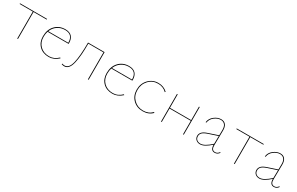

<svg xmlns="http://www.w3.org/2000/svg" viewBox="140 -1421 3770 2440"><g transform="rotate(30 2025.0 -201.0)"><path d="M421 -406V-396H228V0H217V-396H24V-406Z M811 -65 819 -57Q753 3 679 3Q591 3 538 -50Q485 -103 485 -189Q485 -288 542.5 -348.5Q600 -409 690 -409Q754 -409 785.5 -374.5Q817 -340 817 -278Q817 -271 816 -268H508Q496 -232 496 -189Q496 -107 546.5 -57Q597 -7 679 -7Q752 -7 811 -65ZM691 -399Q629 -399 581.5 -366.5Q534 -334 512 -278H806Q806 -399 691 -399Z M1265 -406V0H1254V-396H1032Q1032 -302 1026.5 -234Q1021 -166 1008 -108.5Q995 -51 970 -22Q945 7 909 7Q892 7 869 -1L873 -11Q892 -4 909 -4Q973 -4 997.5 -107.5Q1022 -211 1022 -406Z M1746 -65 1754 -57Q1688 3 1614 3Q1526 3 1473 -50Q1420 -103 1420 -189Q1420 -288 1477.5 -348.5Q1535 -409 1625 -409Q1689 -409 1720.5 -374.5Q1752 -340 1752 -278Q1752 -271 1751 -268H1443Q1431 -232 1431 -189Q1431 -107 1481.5 -57Q1532 -7 1614 -7Q1687 -7 1746 -65ZM1626 -399Q1564 -399 1516.5 -366.5Q1469 -334 1447 -278H1741Q1741 -399 1626 -399Z M2058 3Q1970 3 1913 -53.5Q1856 -110 1856 -199Q1856 -288 1913.5 -348.5Q1971 -409 2056 -409Q2134 -409 2189 -357L2182 -348Q2131 -399 2056 -399Q1975 -399 1921 -341.5Q1867 -284 1867 -199Q1867 -115 1921.5 -61Q1976 -7 2058 -7Q2139 -7 2190 -61L2199 -53Q2145 3 2058 3Z M2650 -406H2661V0H2650V-198H2338V0H2327V-406H2338V-208H2650Z M3172 -40 3181 -35Q3156 3 3114 3Q3053 3 3053 -80Q2962 3 2900 3Q2863 3 2839 -18.5Q2815 -40 2815 -75Q2815 -106 2838 -130.5Q2861 -155 2917 -173L3055 -219L3056 -294Q3057 -346 3035.5 -372.5Q3014 -399 2976 -399Q2930 -399 2885 -364.5Q2840 -330 2833 -277H2822Q2829 -334 2877 -371.5Q2925 -409 2977 -409Q3021 -409 3044.5 -379Q3068 -349 3067 -294L3064 -82Q3062 -7 3115 -7Q3150 -7 3172 -40ZM2826 -75Q2826 -43 2846.5 -25Q2867 -7 2901 -7Q2959 -7 3053 -93L3055 -208L2922 -164Q2866 -145 2846 -124Q2826 -103 2826 -75Z M3601 -406V-396H3408V0H3397V-396H3204V-406Z M4041 -40 4050 -35Q4025 3 3983 3Q3922 3 3922 -80Q3831 3 3769 3Q3732 3 3708 -18.5Q3684 -40 3684 -75Q3684 -106 3707 -130.5Q3730 -155 3786 -173L3924 -219L3925 -294Q3926 -346 3904.5 -372.5Q3883 -399 3845 -399Q3799 -399 3754 -364.5Q3709 -330 3702 -277H3691Q3698 -334 3746 -371.5Q3794 -409 3846 -409Q3890 -409 3913.5 -379Q3937 -349 3936 -294L3933 -82Q3931 -7 3984 -7Q4019 -7 4041 -40ZM3695 -75Q3695 -43 3715.5 -25Q3736 -7 3770 -7Q3828 -7 3922 -93L3924 -208L3791 -164Q3735 -145 3715 -124Q3695 -103 3695 -75Z"/></g></svg>

Font: EauTest Hairline
Style: Regular
Weight: 250
Designer: Christian Thalmann (Catharsis Fonts)
Version: Version 0.001;PS 000.001;hotconv 1.0.88;makeotf.lib2.5.64775